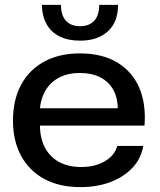

<svg xmlns="http://www.w3.org/2000/svg" viewBox="-20 -755 654 784"><path d="M308 9Q222 9 160.5 -24.5Q99 -58 66 -119Q33 -180 33 -262Q33 -347 66 -408.5Q99 -470 160.5 -503.5Q222 -537 306 -537Q397 -537 458.5 -500Q520 -463 548.5 -397Q577 -331 570 -242H143Q144 -187 165 -149.5Q186 -112 223.5 -92.5Q261 -73 311 -73Q368 -73 408 -96.5Q448 -120 459 -159H565Q556 -107 520.5 -69.5Q485 -32 430.5 -11.5Q376 9 308 9ZM142 -301 135 -313H470L461 -301Q462 -353 443 -387.5Q424 -422 389 -439.5Q354 -457 306 -457Q258 -457 222 -438.5Q186 -420 165.5 -385Q145 -350 142 -301ZM307 -589Q259 -589 224 -606Q189 -623 170.5 -656Q152 -689 151 -735H229Q229 -692 249.5 -670Q270 -648 307 -648Q344 -648 364.5 -670Q385 -692 385 -735H462Q462 -665 420.5 -627Q379 -589 307 -589Z"/></svg>

Font: Mona Sans SemiExpanded Medium
Style: Regular
Weight: 500
Width: 6
Designer: Deni Anggara
Foundry: GitHub
Version: Version 2.000